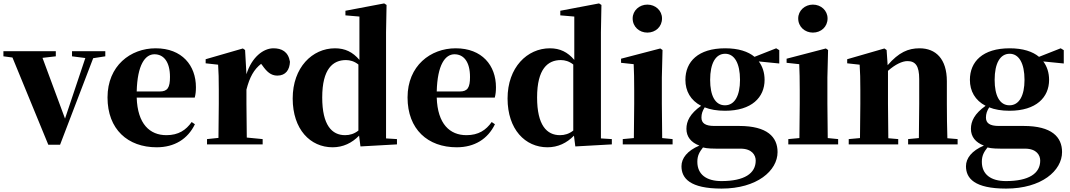

<svg xmlns="http://www.w3.org/2000/svg" viewBox="-30 -846 6269 1125"><path d="M392 -516 470 -506 351 -151 219 -507 297 -516V-546H-10V-516L43 -509L253 2H322L516 -505L587 -516V-546H392Z M888 17C992 17 1070 -31 1112 -118L1093 -131C1060 -84 1016 -54 945 -54C848 -54 776 -119 771 -274H1111C1116 -293 1118 -310 1118 -335C1118 -462 1037 -563 882 -563C735 -563 600 -461 600 -275C600 -88 719 17 888 17ZM771 -310C775 -466 820 -528 875 -528C929 -528 966 -484 966 -395C966 -333 952 -310 906 -310Z M1414 -321C1433 -395 1458 -439 1500 -472L1507 -463C1533 -426 1557 -403 1595 -403C1645 -403 1667 -438 1669 -484C1659 -544 1620 -563 1572 -563C1513 -563 1445 -511 1414 -411L1406 -553L1393 -562L1175 -499V-475L1248 -467C1251 -419 1252 -387 1252 -321V-238C1252 -182 1251 -96 1250 -38L1183 -31V0H1509V-31L1416 -40L1414 -238Z M2082 12 2296 0V-31L2232 -35V-657L2235 -817L2221 -826L1994 -783V-756L2076 -749V-495C2037 -541 1992 -563 1933 -563C1800 -563 1685 -451 1685 -269C1685 -88 1788 17 1919 17C1980 17 2032 -8 2074 -51ZM2070 -81C2046 -62 2020 -54 1992 -54C1915 -54 1858 -112 1858 -275C1858 -443 1921 -494 1997 -494C2021 -494 2046 -487 2070 -468Z M2646 17C2750 17 2828 -31 2870 -118L2851 -131C2818 -84 2774 -54 2703 -54C2606 -54 2534 -119 2529 -274H2869C2874 -293 2876 -310 2876 -335C2876 -462 2795 -563 2640 -563C2493 -563 2358 -461 2358 -275C2358 -88 2477 17 2646 17ZM2529 -310C2533 -466 2578 -528 2633 -528C2687 -528 2724 -484 2724 -395C2724 -333 2710 -310 2664 -310Z M3341 12 3555 0V-31L3491 -35V-657L3494 -817L3480 -826L3253 -783V-756L3335 -749V-495C3296 -541 3251 -563 3192 -563C3059 -563 2944 -451 2944 -269C2944 -88 3047 17 3178 17C3239 17 3291 -8 3333 -51ZM3329 -81C3305 -62 3279 -54 3251 -54C3174 -54 3117 -112 3117 -275C3117 -443 3180 -494 3256 -494C3280 -494 3305 -487 3329 -468Z M3763 -655C3811 -655 3849 -689 3849 -738C3849 -784 3811 -819 3763 -819C3716 -819 3677 -784 3677 -738C3677 -689 3716 -655 3763 -655ZM3683 0H3911V-31L3850 -37C3849 -95 3848 -182 3848 -238V-392L3852 -553L3839 -562L3609 -502V-478L3683 -470C3685 -423 3686 -384 3686 -318V-238L3684 -37L3619 -31V0Z M4218 -229C4160 -229 4131 -286 4131 -378C4131 -475 4163 -531 4219 -531C4273 -531 4306 -476 4306 -378C4306 -286 4275 -229 4218 -229ZM4218 -197C4375 -197 4450 -276 4450 -378C4450 -420 4438 -457 4416 -486L4536 -474V-552L4518 -563L4391 -513C4354 -544 4297 -563 4219 -563C4061 -563 3986 -485 3986 -378C3986 -313 4016 -258 4078 -226C4013 -180 3992 -136 3992 -91C3992 -45 4019 -11 4068 7C3997 37 3963 81 3963 128C3963 199 4013 259 4198 259C4406 259 4526 154 4526 45C4526 -43 4466 -108 4301 -108H4155C4102 -108 4080 -125 4080 -157C4080 -179 4086 -196 4099 -217C4131 -204 4171 -197 4218 -197ZM4089 18C4116 25 4144 25 4198 25H4309C4376 25 4398 63 4398 95C4398 170 4332 215 4197 215C4109 215 4056 176 4056 102C4056 66 4068 45 4089 18Z M4733 -655C4781 -655 4819 -689 4819 -738C4819 -784 4781 -819 4733 -819C4686 -819 4647 -784 4647 -738C4647 -689 4686 -655 4733 -655ZM4653 0H4881V-31L4820 -37C4819 -95 4818 -182 4818 -238V-392L4822 -553L4809 -562L4579 -502V-478L4653 -470C4655 -423 4656 -384 4656 -318V-238L4654 -37L4589 -31V0Z M5353 0H5581V-31L5521 -36C5519 -94 5518 -179 5518 -238V-370C5518 -501 5453 -563 5358 -563C5292 -563 5237 -540 5171 -464L5165 -553L5152 -562L4934 -499V-475L5007 -467C5010 -419 5011 -386 5011 -321V-238C5011 -182 5010 -96 5009 -37L4943 -31V0H5233V-31L5175 -36L5173 -238V-431C5216 -469 5257 -488 5287 -488C5334 -488 5356 -460 5356 -383V-238L5354 -37L5291 -31V0Z M5885 -229C5827 -229 5798 -286 5798 -378C5798 -475 5830 -531 5886 -531C5940 -531 5973 -476 5973 -378C5973 -286 5942 -229 5885 -229ZM5885 -197C6042 -197 6117 -276 6117 -378C6117 -420 6105 -457 6083 -486L6203 -474V-552L6185 -563L6058 -513C6021 -544 5964 -563 5886 -563C5728 -563 5653 -485 5653 -378C5653 -313 5683 -258 5745 -226C5680 -180 5659 -136 5659 -91C5659 -45 5686 -11 5735 7C5664 37 5630 81 5630 128C5630 199 5680 259 5865 259C6073 259 6193 154 6193 45C6193 -43 6133 -108 5968 -108H5822C5769 -108 5747 -125 5747 -157C5747 -179 5753 -196 5766 -217C5798 -204 5838 -197 5885 -197ZM5756 18C5783 25 5811 25 5865 25H5976C6043 25 6065 63 6065 95C6065 170 5999 215 5864 215C5776 215 5723 176 5723 102C5723 66 5735 45 5756 18Z"/></svg>

Font: Noto Serif SC Black
Style: Regular
Weight: 900
Designer: Ryoko NISHIZUKA 西塚涼子 (kana & ideographs); Frank Grießhammer (Latin, Greek & Cyrillic); Wenlong ZHANG 张文龙 (bopomofo); San
Foundry: Adobe
Version: Version 2.001;hotconv 1.1.0;makeotfexe 2.6.0